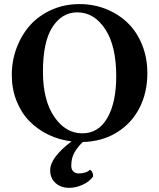

<svg xmlns="http://www.w3.org/2000/svg" viewBox="-20 -678 770 930"><path d="M354 -618.2Q280.3 -618.2 234.1 -547.1Q188 -476.1 188 -330.1Q188 -192.9 242.7 -112.5Q297.4 -32.2 378.9 -32.2Q457 -32.2 500 -106.9Q543 -181.6 543 -309.1Q543 -456.1 489.5 -537.1Q436 -618.2 354 -618.2ZM431.2 176.8Q412.6 202.6 379.4 217.3Q346.2 231.9 314.9 231.9Q275.9 231.9 249.5 209Q223.1 186 223.1 146Q223.1 85.9 326.2 6.8Q266.6 -0.5 214.4 -25.6Q162.1 -50.8 122.6 -91.1Q83 -131.3 60.1 -189.2Q37.1 -247.1 37.1 -314.9Q37.1 -383.8 60.5 -446.3Q84 -508.8 125.7 -555.7Q167.5 -602.5 229.7 -630.4Q292 -658.2 365.2 -658.2Q433.1 -658.2 492.9 -634.5Q552.7 -610.8 597.4 -568.1Q642.1 -525.4 668 -461.9Q693.8 -398.4 693.8 -323.2Q693.8 -229.5 655.3 -154.5Q616.7 -79.6 544.9 -35.9Q473.1 7.8 380.9 9.8Q353 37.1 339.1 63.5Q325.2 89.8 325.2 125Q325.2 143.1 335.4 152.6Q345.7 162.1 359.9 162.1Q397.9 162.1 416 144Q431.2 153.3 431.2 176.8Z"/></svg>

Font: Common Serif
Style: Bold
Weight: 700
Designer: Philipp H. Poll, Khaled Hosny
Foundry: Stefan Peev, Context Ltd.
Version: Version 1.026